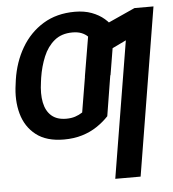

<svg xmlns="http://www.w3.org/2000/svg" viewBox="-53 -602 771 855"><g transform="rotate(-5 332.0 -174.5)"><path d="M233.9 -81.5Q256.3 -81.5 273.7 -87.2Q291 -92.8 306.6 -103L335.9 -278.8H449.2L416.5 -76.7Q393.6 -52.2 364 -32.5Q334.5 -12.7 297.6 -1.5Q260.7 9.8 215.8 9.8Q137.7 9.8 91.3 -26.4Q44.9 -62.5 28.3 -122.8Q11.7 -183.1 22.5 -254.9L24.9 -273.4Q36.6 -352.5 73.7 -415.8Q110.8 -479 171.1 -515.9Q231.4 -552.7 313 -552.7Q355 -552.7 387.7 -540.5Q420.4 -528.3 443.8 -508.1Q467.3 -487.8 481 -463.4L446.8 -257.3L332.5 -260.7L362.3 -437.5Q351.1 -448.7 334.5 -455.3Q317.9 -461.9 294.4 -461.9Q245.1 -461.9 213.4 -435.5Q181.6 -409.2 163.8 -366.2Q146 -323.2 138.2 -273.4L135.7 -254.9Q127.9 -202.1 135.7 -163.1Q143.6 -124 168 -102.8Q192.4 -81.5 233.9 -81.5ZM664.1 -545.9 541 204.1H427.7L528.3 -406.2L408.7 -348.6L430.2 -478.5L579.1 -545.9Z"/></g></svg>

Font: Inter 28pt Medium
Style: Italic
Weight: 500
Italic angle: -9.3988°
Designer: Rasmus Andersson
Foundry: rsms
Version: Version 4.001;git-66647c0bb